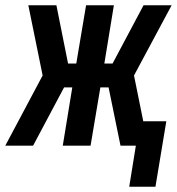

<svg xmlns="http://www.w3.org/2000/svg" viewBox="-46 -550 668 725"><path d="M442 155 467 0H409L364 -220H333L296 0H191L227 -220H196L79 0H-26L115 -265L61 -530H167L211 -310H242L279 -530H384L348 -310H379L496 -530H602L460 -265L495 -92H582L541 155Z"/></svg>

Font: Iosevka Curly SmBdExObl
Style: Regular
Weight: 600
Width: 7
Italic angle: -9°
Monospace: yes
Designer: Belleve Invis
Foundry: Belleve Invis
Version: Version 11.1.0; ttfautohint (v1.8.3)